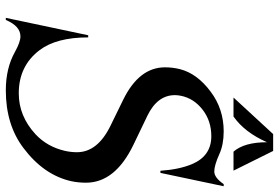

<svg xmlns="http://www.w3.org/2000/svg" viewBox="-171 -788 969 667"><g transform="rotate(90 313.5 -454.5)"><path d="M445.8 -918.9H504.4L572.8 -781.2H506.8Q474.1 -818.8 474.1 -897.5Q439.9 -819.8 384.8 -781.2H318.8ZM293.9 9.8Q216.8 9.8 160.2 -22Q126 -41 106.4 -41Q70.8 -41 49.3 9.8H42L102.5 -276.4H109.9Q109.9 -166 154.3 -107.4Q209 -35.2 304.2 -35.2Q383.3 -35.2 446.3 -93.3Q489.7 -133.8 503.9 -194.8Q508.8 -215.8 508.8 -237.3Q508.8 -309.1 416.5 -354L326.7 -397.9Q213.9 -453.1 213.9 -543Q213.9 -569.8 220.2 -595.2Q235.4 -654.8 298.3 -701.7Q358.4 -747.1 436.5 -747.1Q482.4 -747.1 515.6 -731.9Q554.7 -714.4 575.7 -714.4Q597.2 -714.4 619.6 -747.1H627L580.6 -527.3H573.2Q568.8 -592.3 550.3 -636.7Q522 -704.1 453.1 -704.1Q400.9 -704.1 362.3 -674.8Q321.3 -643.6 312.5 -597.2Q310.5 -586.9 310.5 -577.6Q310.5 -516.6 382.3 -481.9L482.9 -433.6Q614.7 -370.1 614.7 -268.6Q614.7 -241.7 609.4 -217.3Q587.9 -122.1 494.6 -51.8Q413.6 9.8 293.9 9.8Z"/></g></svg>

Font: Modern Antiqua
Style: Book Oblique
Weight: 400
Italic angle: -12°
Designer: Wojciech Kalinowski "wmk69" (wmk69@o2.pl)
Foundry: Wojciech Kalinowski "wmk69" (wmk69@o2.pl)
Version: Version 3.1.0; 2021-05-28